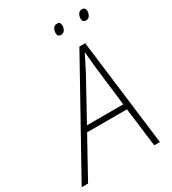

<svg xmlns="http://www.w3.org/2000/svg" viewBox="-262 -1007 999 1118"><g transform="rotate(-30 237.5 -448.5)"><path d="M-49 0 349 -716H388L477 0H439L406 -261H138L-6 0ZM158 -297H402L370 -565Q368 -588 365 -616Q362 -644 360 -669H358Q346 -644 332 -617Q318 -590 305 -564ZM460 -828Q436 -828 436 -853Q436 -868 444 -882.5Q452 -897 470 -897Q493 -897 493 -872Q493 -856 484.5 -842Q476 -828 460 -828ZM291 -828Q268 -828 268 -853Q268 -868 276 -882.5Q284 -897 302 -897Q325 -897 325 -872Q325 -856 316.5 -842Q308 -828 291 -828Z"/></g></svg>

Font: Noto Sans Disp ExtLt
Style: Italic
Weight: 200
Italic angle: -12°
Designer: Monotype Design Team
Foundry: Monotype Imaging Inc.
Version: Version 2.000;GOOG;noto-source:20170915:90ef993387c0